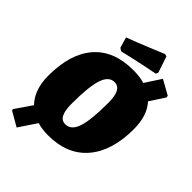

<svg xmlns="http://www.w3.org/2000/svg" viewBox="-284 -982 1210 1210"><g transform="rotate(45 321.0 -377.5)"><path d="M577 -585Q638 -519 638 -398Q638 -204 546 -96Q454 12 283 12Q229 12 187 -1L108 117L13 62L9 52L86 -60Q18 -130 18 -256Q18 -450 108.5 -554.5Q199 -659 372 -659Q431 -659 474 -646L543 -752L640 -698L642 -685ZM407 -402Q407 -463 391 -492.5Q375 -522 342 -522Q292 -522 269.5 -454.5Q247 -387 247 -234Q247 -173 262.5 -143.5Q278 -114 310 -114Q362 -114 384.5 -181Q407 -248 407 -402ZM234 -688 215 -701 194 -772Q271 -801 346 -832Q421 -863 443 -872L459 -867L495 -759L488 -743Q466 -739 388.5 -723Q311 -707 234 -688Z"/></g></svg>

Font: Alegreya Black
Style: Italic
Weight: 900
Italic angle: -7°
Designer: Juan Pablo del Peral
Foundry: Huerta Tipografica
Version: Version 2.007; ttfautohint (v1.6)